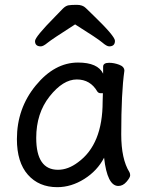

<svg xmlns="http://www.w3.org/2000/svg" viewBox="-20 -751 615 795"><path d="M217 24Q141 24 95.5 -27.5Q50 -79 50 -175Q50 -302 128 -397Q206 -492 303 -492Q385 -492 407 -446V-475Q407 -491 432 -491Q452 -491 473.5 -483Q495 -475 495 -458Q482 -368 482 -195Q482 -92 516 -38Q519 -32 519 -25Q519 -16 504 1.5Q489 19 470 19Q424 19 411 -98Q383 -44 329 -10Q275 24 217 24ZM220 -48Q262 -48 303 -79Q405 -153 405 -330L406 -365H397Q388 -365 383 -372Q354 -422 298 -422Q241 -422 185.5 -352Q130 -282 130 -180Q130 -48 220 -48ZM149 -559Q125 -559 125 -581Q125 -598 208 -682Q228 -703 240 -715Q252 -727 263.5 -729Q275 -731 298 -731Q322 -731 335 -718Q348 -705 368 -686Q456 -601 456 -582Q456 -559 432 -559Q422 -559 403.5 -575Q385 -591 291 -650Q194 -588 176.5 -573.5Q159 -559 149 -559Z"/></svg>

Font: LXGW WenKai TC
Style: Bold
Weight: 700
Designer: LXGW / Fontworks Inc.
Foundry: LXGW / Fontworks Inc.
Version: Version 1.330;April 28, 2024